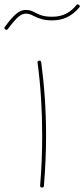

<svg xmlns="http://www.w3.org/2000/svg" viewBox="-42 -843 382 871"><path d="M-18.6 -710C-16.6 -708.5 -14.6 -707.5 -12.7 -707.5C-10.3 -707.5 -8.3 -709 -6.3 -711.4C14.6 -739.3 30.8 -757.8 42 -767.1C53.2 -776.4 64.5 -781.2 75.2 -781.2C88.9 -781.2 98.6 -776.9 110.8 -770.5C128.4 -762.2 151.4 -750.5 194.3 -750.5C246.6 -750.5 284.7 -770.5 317.4 -809.1C319.3 -811.5 320.3 -813.5 320.3 -814.9C320.3 -817.4 318.8 -819.3 315.4 -821.3C313.5 -822.8 312 -823.2 310.5 -823.2C308.1 -823.2 306.2 -822.3 304.7 -819.8C274.9 -784.2 241.7 -767.1 194.3 -767.1C154.8 -767.1 136.2 -775.9 118.7 -785.2C106.4 -792.5 92.8 -797.9 75.2 -797.9C43.9 -797.9 20.5 -775.4 -20 -721.2C-21.5 -719.2 -22 -717.3 -22 -715.8C-22 -713.9 -21 -711.9 -18.6 -710ZM128.4 -558.6C142.6 -453.6 149.4 -342.3 149.4 -228.5C149.4 -153.8 146.5 -77.6 140.1 -1V0.5C140.1 4.9 142.6 7.3 147.9 7.8H149.4C153.8 7.8 156.7 5.4 157.2 0C163.6 -76.7 167 -152.8 167 -228.5C167 -343.3 159.2 -454.6 145 -560.5C144.5 -565.4 141.6 -567.9 137.2 -567.9H135.7C130.9 -567.4 128.4 -564.5 128.4 -560.1V-558.6Z"/></svg>

Font: Mikhak Thin
Style: Regular
Weight: 100
Designer: Amin Abedi
Version: Version 3.2